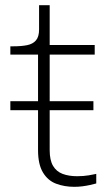

<svg xmlns="http://www.w3.org/2000/svg" viewBox="-20 -711 433 742"><path d="M20 -285V-320H341V-285ZM20 -500V-532H30Q63 -532 85 -536.5Q107 -541 119 -555Q131 -569 131 -597L156 -537H346V-500ZM172 -131Q172 -92 185 -70Q198 -48 222 -39Q246 -30 278 -30Q303 -30 323.5 -33.5Q344 -37 352 -39V-2Q341 1 327.5 4Q314 7 298.5 9Q283 11 267 11Q229 11 197 -1Q165 -13 146 -44.5Q127 -76 127 -131V-522L131 -531V-691H172Z"/></svg>

Font: Roboto Serif Thin
Style: Regular
Weight: 250
Designer: Greg Gazdowicz
Foundry: Commercial Type
Version: Version 1.004